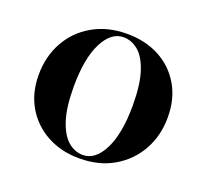

<svg xmlns="http://www.w3.org/2000/svg" viewBox="-99 -651 844 784"><g transform="rotate(20 322.5 -258.5)"><path d="M328 -531Q408 -531 469 -498.5Q530 -466 565 -406.5Q600 -347 600 -267Q600 -187 564.5 -123.5Q529 -60 465.5 -23Q402 14 317 14Q239 14 177.5 -19Q116 -52 80.5 -111.5Q45 -171 45 -251Q45 -330 80 -393.5Q115 -457 179 -494Q243 -531 328 -531ZM319 -513Q265 -513 230.5 -444.5Q196 -376 196 -254Q196 -164 214 -109Q232 -54 261.5 -29Q291 -4 326 -4Q380 -4 414.5 -73Q449 -142 449 -264Q449 -354 431 -409Q413 -464 383.5 -488.5Q354 -513 319 -513Z"/></g></svg>

Font: Playfair Display
Style: Bold
Weight: 700
Designer: Claus Eggers Sørensen
Foundry: Claus Eggers Sørensen
Version: Version 1.203